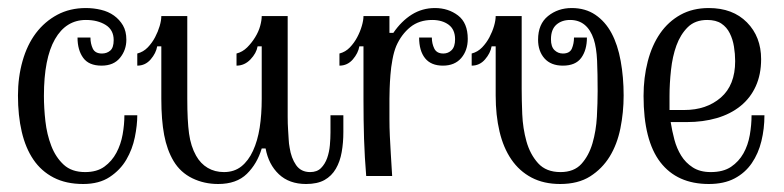

<svg xmlns="http://www.w3.org/2000/svg" viewBox="-20 -440 1961 480"><path d="M24.9 -201.2Q24.9 -247.1 36.4 -287.6Q47.9 -328.1 69.8 -357.2Q91.8 -386.2 123.3 -403.1Q154.8 -419.9 194.8 -419.9Q213.9 -419.9 232.4 -415.5Q251 -411.1 264.9 -401.1Q278.8 -391.1 287.4 -376.5Q295.9 -361.8 295.9 -340.8Q295.9 -314.9 280 -295.4Q264.2 -275.9 233.9 -275.9Q202.1 -275.9 188 -295.4Q173.8 -314.9 173.8 -346.2H206.1Q206.1 -331.1 211.9 -318.6Q217.8 -306.2 234.9 -306.2Q247.1 -306.2 255.6 -313.5Q264.2 -320.8 264.2 -339.8Q264.2 -365.2 244.1 -377.7Q224.1 -390.1 194.8 -390.1Q145 -390.1 117.4 -342Q89.8 -293.9 89.8 -200.2Q89.8 -169.9 93.5 -137Q97.2 -104 108.2 -75.4Q119.1 -46.9 139.2 -28.3Q159.2 -9.8 192.9 -9.8Q222.2 -9.8 241 -23.4Q259.8 -37.1 271 -58.1Q282.2 -79.1 286.6 -104Q291 -128.9 291 -151.9H323.2Q323.2 -127 317.1 -96.9Q311 -66.9 295.9 -41Q280.8 -15.1 254.4 2.4Q228 20 188 20Q145 20 114 3.9Q83 -12.2 63.5 -41Q43.9 -69.8 34.4 -110.4Q24.9 -150.9 24.9 -201.2Z M699.2 -192.9Q699.2 -167 699.2 -148.4Q699.2 -129.9 700.2 -116Q701.2 -102.1 701.7 -91.6Q702.1 -81.1 704.1 -70.8Q708 -44.9 720.2 -27.3Q732.4 -9.8 755.4 -9.8Q772.5 -9.8 782.5 -19.8Q792.5 -29.8 797.9 -44.9Q803.2 -60.1 804.7 -77.1Q806.2 -94.2 806.2 -108.9V-151.9H838.4V-109.9Q838.4 -83 834.2 -59.6Q830.1 -36.1 819.6 -18.1Q809.1 0 791.3 10Q773.4 20 745.1 20Q703.1 20 677.2 -4.4Q651.4 -28.8 644 -68.8H634.3Q623 -30.8 597.2 -5.4Q571.3 20 525.4 20Q490.2 20 460.7 5.6Q431.2 -8.8 414.1 -37.1Q397.5 -64.9 390.4 -102.5Q383.3 -140.1 383.3 -192.9V-324.2H373Q370.1 -307.1 356.7 -291.5Q343.3 -275.9 323.2 -275.9V-306.2Q338.4 -310.1 349.4 -321.5Q360.4 -333 367.7 -346.9Q375 -360.8 379.2 -375Q383.3 -389.2 383.3 -399.9H448.2V-192.9Q448.2 -138.2 452.6 -106.2Q457 -74.2 470.2 -50.8Q481.4 -30.8 499.3 -20.3Q517.1 -9.8 540 -9.8Q565.4 -9.8 583.3 -23.9Q601.1 -38.1 612.5 -63Q624 -87.9 629.2 -120.8Q634.3 -153.8 634.3 -192.9V-324.2H624Q621.1 -307.1 606.2 -291.5Q591.3 -275.9 571.3 -275.9V-306.2Q586.4 -310.1 597.9 -321.5Q609.4 -333 617.9 -346.9Q626.5 -360.8 630.4 -375Q634.3 -389.2 634.3 -399.9H699.2Z M953.6 -357.9H963.4Q983.4 -387.2 1009.5 -403.6Q1035.6 -419.9 1067.4 -419.9Q1100.6 -419.9 1125 -401.4Q1149.4 -382.8 1149.4 -342.8Q1149.4 -314 1133.1 -294.9Q1116.7 -275.9 1087.4 -275.9Q1057.6 -275.9 1042.7 -294.4Q1027.8 -313 1027.8 -346.2H1059.6Q1059.6 -331.1 1065.7 -318.6Q1071.8 -306.2 1088.4 -306.2Q1100.6 -306.2 1109.1 -314.7Q1117.7 -323.2 1117.7 -341.8Q1117.7 -366.2 1101.6 -378.2Q1085.4 -390.1 1060.5 -390.1Q1027.8 -390.1 1005.6 -372.1Q983.4 -354 970.7 -325.2Q964.8 -311 961.2 -291.5Q957.5 -272 956.1 -252.9Q954.6 -233.9 954.1 -218Q953.6 -202.1 953.6 -192.9Q953.6 -164.1 953.6 -142.6Q953.6 -121.1 954.6 -100.1Q955.6 -79.1 957 -55.7Q958.5 -32.2 960.4 0H895.5Q891.6 -46.9 890.1 -93Q888.7 -139.2 888.7 -191.9V-324.2H878.4Q875.5 -307.1 862.1 -291.5Q848.6 -275.9 828.6 -275.9V-306.2Q843.8 -310.1 854.7 -321.5Q865.7 -333 873 -346.9Q880.4 -360.8 884.5 -375Q888.7 -389.2 888.7 -399.9H953.6Z M1357.4 -341.8Q1357.4 -323.2 1366.2 -314.7Q1375 -306.2 1387.2 -306.2Q1404.3 -306.2 1409.7 -318.6Q1415 -331.1 1415 -346.2H1447.3Q1447.3 -314.9 1433.1 -295.4Q1418.9 -275.9 1387.2 -275.9Q1357.4 -275.9 1341.3 -293.9Q1325.2 -312 1325.2 -340.8Q1325.2 -379.9 1350.1 -399.9Q1375 -419.9 1409.2 -419.9Q1443.4 -419.9 1468.3 -403.1Q1493.2 -386.2 1508.8 -357.2Q1524.4 -328.1 1531.7 -287.6Q1539.1 -247.1 1539.1 -201.2Q1539.1 -159.2 1531 -119.1Q1522.9 -79.1 1504.2 -48.6Q1485.4 -18.1 1455.3 1Q1425.3 20 1380.4 20Q1339.4 20 1308.8 3.9Q1278.3 -12.2 1258.3 -41.5Q1238.3 -70.8 1228.8 -111.3Q1219.2 -151.9 1219.2 -201.2V-324.2H1209Q1206.1 -307.1 1192.6 -291.5Q1179.2 -275.9 1159.2 -275.9V-306.2Q1174.3 -310.1 1185.3 -321.5Q1196.3 -333 1203.6 -346.9Q1210.9 -360.8 1215.1 -375Q1219.2 -389.2 1219.2 -399.9H1284.2V-217.8Q1284.2 -190.9 1285.6 -155Q1287.1 -119.1 1296.1 -86.7Q1305.2 -54.2 1325.2 -32Q1345.2 -9.8 1381.3 -9.8Q1415 -9.8 1433.6 -30.3Q1452.1 -50.8 1461.2 -81.8Q1470.2 -112.8 1472.2 -147.9Q1474.1 -183.1 1474.1 -211.9Q1474.1 -256.8 1472.7 -288.8Q1471.2 -320.8 1464.4 -341.8Q1448.2 -390.1 1405.3 -390.1Q1384.3 -390.1 1370.8 -378.2Q1357.4 -366.2 1357.4 -341.8Z M1588.9 -200.2Q1588.9 -246.1 1599.4 -286.6Q1609.9 -327.1 1630.4 -356.7Q1650.9 -386.2 1681.4 -403.1Q1711.9 -419.9 1752 -419.9Q1812 -419.9 1847.4 -384Q1882.8 -348.1 1882.8 -292Q1882.8 -253.9 1869.4 -224.4Q1856 -194.8 1831.1 -174.8Q1806.2 -154.8 1772 -144.8Q1737.8 -134.8 1696.8 -134.8H1656.7Q1660.2 -112.8 1666 -90.8Q1671.9 -68.8 1682.9 -51Q1693.8 -33.2 1711.9 -21.5Q1730 -9.8 1756.8 -9.8Q1788.1 -9.8 1807.6 -22.9Q1827.1 -36.1 1838.6 -56.6Q1850.1 -77.1 1854.5 -102.5Q1858.9 -127.9 1858.9 -151.9H1891.1Q1891.1 -118.2 1883.5 -87.2Q1876 -56.2 1859.4 -32Q1842.8 -7.8 1816.4 6.1Q1790 20 1752 20Q1672.9 20 1630.9 -34.4Q1588.9 -88.9 1588.9 -200.2ZM1653.8 -165H1690.9Q1746.1 -165 1782 -196Q1817.9 -227.1 1817.9 -287.1Q1817.9 -305.2 1814.9 -323.5Q1812 -341.8 1804.4 -356.9Q1796.9 -372.1 1783.4 -381.1Q1770 -390.1 1748 -390.1Q1717.8 -390.1 1699.5 -372.1Q1681.2 -354 1671.1 -326.4Q1661.1 -298.8 1657.5 -264.9Q1653.8 -231 1653.8 -200.2Z"/></svg>

Font: Sevillana
Style: Regular
Weight: 400
Designer: Olga Umpeleva
Foundry: Brownfox
Version: Version 1.001